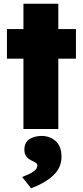

<svg xmlns="http://www.w3.org/2000/svg" viewBox="-20 -688 445 1024"><path d="M105 0V-375H17V-533H105V-668H291V-533H385V-375H291V0ZM146 316 98 256Q112 251 131 242.5Q150 234 164.5 222Q179 210 179 195Q179 186 172 181Q165 176 152 170Q130 160 120 146Q110 132 110 110Q110 73 136 55Q162 37 202 37Q246 37 277 64.5Q308 92 308 148Q308 206 264.5 247Q221 288 146 316Z"/></svg>

Font: Lexend ExtraBold
Style: Regular
Weight: 800
Designer: Bonnie Shaver-Troup, Thomas Jockin
Foundry: Lexend
Version: Version 1.007; ttfautohint (v1.8.3)